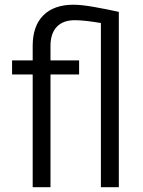

<svg xmlns="http://www.w3.org/2000/svg" viewBox="-20 -780 596 800"><path d="M190.4 0H116.2V-469.7H30.3V-528.3H116.2V-588.9Q116.2 -671.9 160.6 -716.1Q205.1 -760.3 286.1 -760.3Q319.3 -760.3 372.1 -751Q424.8 -741.7 475.1 -730.5V0H400.4V-684.1Q368.7 -689.5 341.3 -692.6Q314 -695.8 291.5 -695.8Q242.7 -695.8 216.6 -668.2Q190.4 -640.6 190.4 -588.9V-528.3H309.6V-469.7H190.4Z"/></svg>

Font: Vazirmatn UI Light
Style: Regular
Weight: 300
Designer: Saber Rastikerdar
Foundry: Saber Rastikerdar
Version: Version 33.003